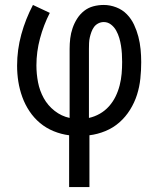

<svg xmlns="http://www.w3.org/2000/svg" viewBox="-20 -540 640 775"><path d="M259 215V6Q227 2 196.5 -10.5Q166 -23 141.5 -43.5Q117 -64 99 -91Q81 -118 70 -148.5Q59 -179 54 -210.5Q49 -242 49 -275Q49 -339 66 -401Q83 -463 113 -520L181 -488Q156 -439 141.5 -385Q127 -331 127 -276Q127 -242 133.5 -208Q140 -174 156.5 -144Q173 -114 200.5 -92.5Q228 -71 261 -64V-343Q261 -364 263.5 -385Q266 -406 273 -426.5Q280 -447 291.5 -465Q303 -483 319.5 -496Q336 -509 356.5 -514.5Q377 -520 399 -520Q424 -520 449 -510.5Q474 -501 492 -482.5Q510 -464 521 -440.5Q532 -417 538.5 -392Q545 -367 547.5 -341Q550 -315 550 -289Q550 -256 546.5 -222.5Q543 -189 533 -157.5Q523 -126 505 -97Q487 -68 462 -46Q437 -24 405.5 -11Q374 2 341 6V215ZM339 -64Q362 -69 383 -81Q404 -93 420 -111Q436 -129 446.5 -150.5Q457 -172 463 -195.5Q469 -219 471 -242.5Q473 -266 473 -290Q473 -307 472 -323Q471 -339 468.5 -355Q466 -371 461.5 -386.5Q457 -402 449 -416.5Q441 -431 428 -441Q415 -451 399 -451Q387 -451 376.5 -445.5Q366 -440 359.5 -431Q353 -422 349 -411Q345 -400 342.5 -389Q340 -378 339.5 -366.5Q339 -355 339 -343Z"/></svg>

Font: Iosevka HT Extended
Style: Regular
Weight: 400
Width: 7
Monospace: yes
Designer: Belleve Invis
Foundry: Belleve Invis
Version: Version 32.3.0; ttfautohint (v1.8.4)